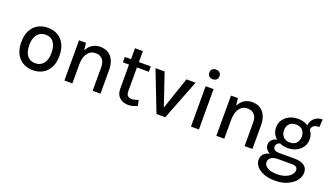

<svg xmlns="http://www.w3.org/2000/svg" viewBox="-80 -1303 3717 2157"><g transform="rotate(20 1778.0 -224.5)"><path d="M278.5 13Q213 13 161.2 -15.5Q109.5 -44 79.5 -100.5Q49.5 -157 49.5 -240Q49.5 -325 79.5 -381.2Q109.5 -437.5 161.2 -465.8Q213 -494 278.5 -494Q343 -494 394.2 -465.8Q445.5 -437.5 475.5 -381.2Q505.5 -325 505.5 -240Q505.5 -157 475.5 -100.5Q445.5 -44 394.2 -15.5Q343 13 278.5 13ZM275.5 -70Q317.5 -70 347.5 -90Q377.5 -110 393.8 -148.2Q410 -186.5 410 -240Q410 -322 376.8 -367Q343.5 -412 281 -412Q239 -412 208.8 -391.8Q178.5 -371.5 162 -333.2Q145.5 -295 145.5 -240Q145.5 -159 179.2 -114.5Q213 -70 275.5 -70Z M990 0V-282Q990 -344.5 959.8 -376.8Q929.5 -409 879.5 -409Q839.5 -409 809.8 -387.2Q780 -365.5 763.8 -323.8Q747.5 -282 747.5 -222H713.5Q713.5 -310.5 736.2 -371Q759 -431.5 801.5 -462.8Q844 -494 904 -494Q962 -494 1002.2 -467.8Q1042.5 -441.5 1063.2 -394Q1084 -346.5 1084 -282V0ZM652.5 0V-481H735L747.5 -377V0Z M1419 13Q1378.5 13 1345.2 -2.5Q1312 -18 1292.8 -49.2Q1273.5 -80.5 1273.5 -128V-612H1368V-131Q1368 -63 1431.5 -63Q1450.5 -63 1469 -67.2Q1487.5 -71.5 1511.5 -80L1525 -12.5Q1498.5 -1.5 1472.8 5.8Q1447 13 1419 13ZM1200 -416.5V-481H1510.5V-416.5Z M1566.5 -481H1675.5L1811 -81.5H1801L1936.5 -481H2045.5L1858.5 0H1753Z M2213 -583.5Q2184.5 -583.5 2168.2 -599.2Q2152 -615 2152 -642Q2152 -667.5 2168.2 -683Q2184.5 -698.5 2213 -698.5Q2241 -698.5 2257.2 -683Q2273.5 -667.5 2273.5 -642Q2273.5 -615 2257.2 -599.2Q2241 -583.5 2213 -583.5ZM2165.5 0V-482.5H2260.5V0Z M2806.5 0V-282Q2806.5 -344.5 2776.2 -376.8Q2746 -409 2696 -409Q2656 -409 2626.2 -387.2Q2596.5 -365.5 2580.2 -323.8Q2564 -282 2564 -222H2530Q2530 -310.5 2552.8 -371Q2575.5 -431.5 2618 -462.8Q2660.5 -494 2720.5 -494Q2778.5 -494 2818.8 -467.8Q2859 -441.5 2879.8 -394Q2900.5 -346.5 2900.5 -282V0ZM2469 0V-481H2551.5L2564 -377V0Z M3258 248.5Q3180.5 248.5 3124 226.5Q3067.5 204.5 3037 168.8Q3006.5 133 3006.5 90.5Q3006.5 36.5 3046 7.8Q3085.5 -21 3146.5 -21L3208 8.5Q3156 8.5 3127.8 29.2Q3099.5 50 3099.5 86Q3099.5 123.5 3140.8 147.8Q3182 172 3258 172Q3313.5 172 3355.2 155.8Q3397 139.5 3420.2 113Q3443.5 86.5 3443.5 57Q3443.5 36.5 3428.8 22.5Q3414 8.5 3384 8.5H3208Q3159 8.5 3121.8 -6.8Q3084.5 -22 3063.5 -47.5Q3042.5 -73 3042.5 -103Q3042.5 -133.5 3059.2 -155Q3076 -176.5 3104.2 -187.8Q3132.5 -199 3166 -199L3187.5 -166Q3173 -166 3158.5 -159.8Q3144 -153.5 3134.5 -141.2Q3125 -129 3125 -110Q3125 -88 3143 -74Q3161 -60 3208 -60H3384Q3456 -60 3497 -31.5Q3538 -3 3538 51.5Q3538 100.5 3504 145.8Q3470 191 3407.2 219.8Q3344.5 248.5 3258 248.5ZM3268.5 -144.5Q3212.5 -144.5 3166.8 -166.2Q3121 -188 3094 -227.5Q3067 -267 3067 -319Q3067 -372 3094 -411.2Q3121 -450.5 3166.8 -472.2Q3212.5 -494 3268.5 -494Q3323 -494 3368.2 -472.2Q3413.5 -450.5 3440.8 -411.2Q3468 -372 3468 -319Q3468 -267 3440.8 -227.5Q3413.5 -188 3368.2 -166.2Q3323 -144.5 3268.5 -144.5ZM3268.5 -211.5Q3320 -211.5 3347.2 -242.2Q3374.5 -273 3374.5 -319Q3374.5 -367 3347 -396.5Q3319.5 -426 3268.5 -426Q3217.5 -426 3189.5 -396.5Q3161.5 -367 3161.5 -319Q3161.5 -273 3189.8 -242.2Q3218 -211.5 3268.5 -211.5ZM3432 -417 3387.5 -438.5Q3387.5 -481.5 3405.5 -513.5Q3423.5 -545.5 3455.5 -563.5Q3487.5 -581.5 3529 -581.5L3523 -489Q3478.5 -489 3455.2 -471.5Q3432 -454 3432 -417Z"/></g></svg>

Font: Karla Medium
Style: Regular
Weight: 500
Designer: Jonathan Pinhorn
Version: Version 2.001